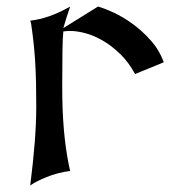

<svg xmlns="http://www.w3.org/2000/svg" viewBox="-20 -572 525 592"><path d="M73.2 0Q82.5 -73.7 87.2 -134Q91.8 -194.3 91.8 -243.2Q91.8 -282.7 91.1 -317.1Q90.3 -351.6 88.4 -382.6Q86.4 -413.6 83.3 -442.4Q80.1 -471.2 75.7 -500.5L73.2 -508.3Q103 -511.7 132.6 -522.2Q162.1 -532.7 192.9 -549.8L196.3 -551.8Q191.4 -537.6 186 -520.8Q180.7 -503.9 175.3 -485.4L282.2 -551.8Q301.8 -546.4 330.8 -533Q359.9 -519.5 389.6 -497.8Q419.4 -476.1 445.6 -446.5Q471.7 -417 484.9 -379.9L396.5 -343.8Q376.5 -380.4 350.6 -405.5Q324.7 -430.7 297.4 -446.5Q270 -462.4 243.7 -469.5Q217.3 -476.6 196.3 -476.6Q186 -476.6 175.8 -475.1H175.3Q173.3 -457 172.6 -417.7Q171.9 -378.4 171.9 -316.9V-299.8Q171.9 -162.6 192.4 -62.5L196.3 -44.9Q177.2 -42.5 158.7 -37.6Q140.1 -32.7 123.8 -26.1Q107.4 -19.5 94.2 -12.7Q81.1 -5.9 73.2 0Z"/></svg>

Font: MedievalSharp
Style: Regular
Weight: 500
Version: Version 1.0